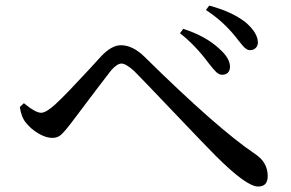

<svg xmlns="http://www.w3.org/2000/svg" viewBox="-20 -730 1040 686"><path d="M773.4 -462.9Q762.7 -462.9 752.4 -472.7Q742.2 -482.4 722.7 -507.8Q676.8 -569.3 623 -611.3L634.8 -627Q715.8 -600.6 762.7 -556.6Q802.7 -521.5 801.8 -490.2Q799.8 -462.9 773.4 -462.9ZM874 -550.8Q870.1 -550.8 866.7 -551.8Q863.3 -552.7 859.9 -555.2Q856.4 -557.6 854 -559.6Q851.6 -561.5 847.2 -566.9Q842.8 -572.3 840.3 -575.2Q837.9 -578.1 832 -585.4Q826.2 -592.8 823.2 -596.7Q777.3 -654.3 715.8 -694.3L727.5 -710Q808.6 -688.5 857.4 -650.4Q901.4 -612.3 901.4 -578.1Q901.4 -566.4 893.6 -558.6Q885.7 -550.8 874 -550.8ZM73.2 -291Q56.6 -309.6 50.8 -347.7L65.4 -361.3Q106.4 -327.1 127 -327.1Q144.5 -327.1 176.8 -356.4Q197.3 -375 230.5 -409.7Q263.7 -444.3 297.9 -481.4Q332 -518.6 341.8 -529.3Q378.9 -568.4 412.1 -568.4Q454.1 -568.4 496.1 -527.3Q756.8 -270.5 891.6 -179.7Q936.5 -150.4 936.5 -100.6Q936.5 -63.5 902.3 -63.5Q860.4 -63.5 751 -172.9Q717.8 -206.1 603.5 -326.2Q489.3 -446.3 459 -476.6Q429.7 -502.9 414.1 -502.9Q398.4 -502.9 377 -478.5Q357.4 -454.1 235.4 -292Q205.1 -252 192.4 -244.1Q180.7 -237.3 167 -237.3Q144.5 -237.3 117.7 -252.9Q90.8 -268.6 73.2 -291Z"/></svg>

Font: GenYoMin TW TTF Medium
Style: Regular
Weight: 500
Version: Version 1.300